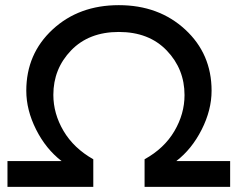

<svg xmlns="http://www.w3.org/2000/svg" viewBox="-20 -725 922 745"><path d="M541 -107Q617 -149 656.5 -216Q696 -283 696 -356Q696 -457 627 -529Q558 -601 441 -601Q325 -601 256 -529.5Q187 -458 187 -357Q187 -284 226.5 -217Q266 -150 342 -107V0H9V-100H219Q158 -147 120 -222.5Q82 -298 82 -373Q82 -516 184 -610.5Q286 -705 441 -705Q596 -705 698.5 -610.5Q801 -516 801 -373Q801 -298 762.5 -222Q724 -146 664 -100H873V0H541Z"/></svg>

Font: Montserrat-Arabic
Style: Regular
Weight: 400
Designer: Mohamed Gaber
Foundry: Kief Type Foundry
Version: Version 5.008;PS 005.008;hotconv 1.0.88;makeotf.lib2.5.64775